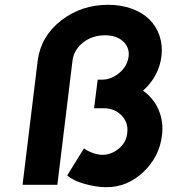

<svg xmlns="http://www.w3.org/2000/svg" viewBox="-20 -770 723 800"><path d="M576 -392Q620 -361 641 -312Q662 -263 655 -206Q644 -116 577 -53Q510 10 424 10Q382 10 333.5 -3.5Q285 -17 260 -39L330 -152Q345 -140 368.5 -132Q392 -124 412 -125Q447 -127 476.5 -152Q506 -177 510 -215Q516 -258 487 -288.5Q458 -319 412 -319H372L387 -438H403Q444 -438 477.5 -466.5Q511 -495 516 -535Q520 -573 492.5 -598Q465 -623 417 -623Q365 -623 326.5 -593Q288 -563 282 -517L219 0H74L137 -517Q150 -618 234 -684Q318 -750 431 -750Q484 -750 528.5 -734Q573 -718 602 -689.5Q631 -661 644.5 -621.5Q658 -582 653 -537Q643 -453 576 -392Z"/></svg>

Font: Orkney
Style: BoldItalic
Weight: 700
Designer: Samuel Oakes and Alfredo Marco Pradil
Foundry: Alfredo Marco Pradil
Version: 1.0; ttfautohint (v1.5)